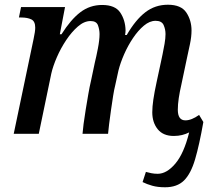

<svg xmlns="http://www.w3.org/2000/svg" viewBox="-20 -566 895 812"><path d="M678 226Q647 226 624 219.5Q601 213 583 204L597 161Q607 164 620 166.5Q633 169 647 169Q685 169 721.5 126Q758 83 780 -6Q766 1 750 5Q734 9 715 9Q670 9 647 -19.5Q624 -48 624 -91Q624 -114 628.5 -145Q633 -176 643 -222L660 -301Q663 -315 667.5 -336.5Q672 -358 676 -381Q680 -404 680 -422Q680 -442 672 -460Q664 -478 638 -478Q613 -478 588.5 -457.5Q564 -437 542.5 -405Q521 -373 505 -336.5Q489 -300 481 -268L467 -204Q463 -189 458.5 -161Q454 -133 449.5 -101Q445 -69 441.5 -41.5Q438 -14 437 0H329Q330 -15 333.5 -42Q337 -69 342.5 -102.5Q348 -136 353.5 -168Q359 -200 365 -225L381 -301Q387 -325 394 -361Q401 -397 401 -422Q401 -440 394.5 -458.5Q388 -477 363 -477Q336 -477 309.5 -454Q283 -431 260 -396.5Q237 -362 220.5 -324Q204 -286 197 -255L144 0H38L122 -401Q129 -433 129 -449Q129 -476 112.5 -484Q96 -492 70 -492H60L69 -536H255L233 -421H240Q279 -483 319.5 -514Q360 -545 412 -545Q467 -545 488.5 -513Q510 -481 511 -438Q511 -429 509 -418H516Q553 -482 594.5 -514Q636 -546 690 -546Q746 -546 768 -513Q790 -480 790 -437Q790 -411 783.5 -380Q777 -349 771 -322L747 -208Q740 -178 736 -151Q732 -124 732 -102Q732 -57 764 -57Q790 -57 822 -80L840 -50Q823 47 805 108Q787 169 758 197.5Q729 226 678 226Z"/></svg>

Font: Noto Serif SemiCondensed Medium
Style: Italic
Weight: 500
Width: 4
Italic angle: -12°
Designer: Monotype Design Team
Foundry: Monotype Imaging Inc.
Version: Version 2.013